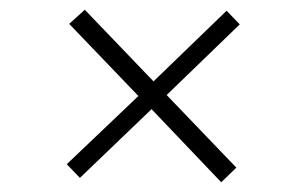

<svg xmlns="http://www.w3.org/2000/svg" viewBox="-20 -502 622 394"><path d="M434 -128 291 -278 144 -137 117 -165 264 -305 122 -453 154 -482 295 -335 445 -480 472 -452 322 -307 465 -158Z"/></svg>

Font: Literata ExtraLight
Style: Italic
Weight: 250
Italic angle: -2°
Designer: Latin by Veronika Burian and Jose Scaglione. Greek by Irene Vlachou. Cyrillic by Vera Evstafieva
Foundry: TypeTogether
Version: Version 3.002